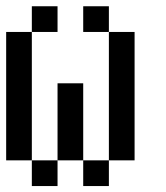

<svg xmlns="http://www.w3.org/2000/svg" viewBox="-20 -687 540 623"><path d="M0 -166.7V-583.3H83.3V-166.7ZM83.3 -166.7H166.7V-83.3H83.3ZM83.3 -583.3V-666.7H166.7V-583.3ZM166.7 -166.7V-416.7H250V-166.7ZM250 -166.7H333.3V-83.3H250ZM250 -583.3V-666.7H333.3V-583.3ZM333.3 -166.7V-583.3H416.7V-166.7Z"/></svg>

Font: GalmuriMono11 Regular
Style: Regular
Weight: 400
Designer: Lee Minseo (quiple)
Version: Version 2.399;hotconv 1.1.1;makeotfexe 2.6.0 DEVELOPMENT